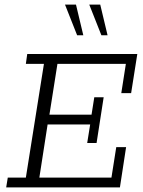

<svg xmlns="http://www.w3.org/2000/svg" viewBox="-20 -819 626 839"><path d="M7 0 14 -43H93L172 -540H93L99 -583H580L553 -412H510L530 -540H231L196 -318H380L392 -394H433L402 -194H361L374 -275H188L152 -43H467L488 -176H531L504 0ZM423 -665 370 -799H418L450 -665ZM317 -665 264 -799H312L344 -665Z"/></svg>

Font: Rokkitt SemiBold Light
Style: Italic
Weight: 300
Italic angle: -9°
Version: Version 3.103